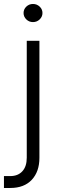

<svg xmlns="http://www.w3.org/2000/svg" viewBox="-50 -750 302 963"><path d="M84.2 -545.5H147.7V41.2Q147.7 110.8 109.4 151.8Q71 192.8 1.8 192.8H-30.2V133.2H1.1Q40.1 133.2 62.1 109Q84.2 84.9 84.2 41.2ZM115.4 -639.2Q95.9 -639.2 82 -652.7Q68.2 -666.2 68.2 -684.7Q68.2 -703.5 82 -716.8Q95.9 -730.1 115.4 -730.1Q134.9 -730.1 149 -716.8Q163 -703.5 163 -684.7Q163 -666.2 149 -652.7Q134.9 -639.2 115.4 -639.2Z"/></svg>

Font: Inter Zeller Light
Style: Regular
Weight: 300
Designer: Rasmus Andersson; Joe Bland
Foundry: zeller
Version: Version 3.015;git-dec3a8cb1